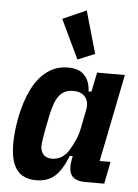

<svg xmlns="http://www.w3.org/2000/svg" viewBox="-57 -860 656 916"><g transform="rotate(5 271.5 -402.0)"><path d="M476 0H386Q346 0 327 -16.5Q308 -33 308 -69Q308 -77 309 -84Q310 -91 312 -103L315 -118H301Q273 -47 238.5 -17.5Q204 12 150 12Q111 12 83.5 -4.5Q56 -21 41.5 -57Q27 -93 27 -153Q27 -184 30.5 -214.5Q34 -245 39 -273Q55 -355 84 -414Q113 -473 156.5 -505Q200 -537 257 -537Q310 -537 336 -508Q362 -479 363 -432H377L396 -525H529L445 -106H497ZM216 -97Q243 -97 264 -110.5Q285 -124 299 -148Q313 -172 324.5 -198Q336 -224 341 -250L359 -340Q365 -368 358 -387.5Q351 -407 334 -417.5Q317 -428 291 -428Q249 -428 225.5 -400Q202 -372 188 -306L174 -237Q170 -215 166 -190.5Q162 -166 162 -153Q162 -137 168 -124.5Q174 -112 186 -104.5Q198 -97 216 -97ZM297 -579 208 -766 321 -816 379 -613Z"/></g></svg>

Font: IBM Plex Sans Condensed
Style: Bold Italic
Weight: 700
Width: 3
Italic angle: -11.31°
Designer: Mike Abbink, Paul van der Laan, Pieter van Rosmalen
Foundry: Bold Monday
Version: Version 3.201